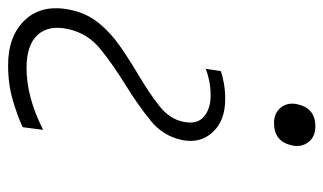

<svg xmlns="http://www.w3.org/2000/svg" viewBox="-182 -607 798 474"><g transform="rotate(-90 217.0 -370.0)"><path d="M209.5 -213Q156 -213 127.5 -244Q99 -275 108.5 -320.5Q118.5 -366.5 156 -397Q193.5 -427.5 241 -457Q293 -489 332.5 -520.8Q372 -552.5 382.5 -602Q392.5 -649.5 367.5 -676.5Q342.5 -703.5 286 -703.5Q214 -703.5 133.5 -662.5L140 -713Q166.5 -725.5 206 -737.2Q245.5 -749 293 -749Q365.5 -749 404.8 -707.2Q444 -665.5 430 -596.5Q421.5 -555 397.2 -525.2Q373 -495.5 339 -472Q305 -448.5 267 -426Q224 -400.5 192.2 -375.5Q160.5 -350.5 153.5 -317Q146 -282.5 165.8 -265.8Q185.5 -249 218 -249Q238.5 -249 255.8 -252.8Q273 -256.5 284 -261L278.5 -224Q266.5 -219.5 248 -216.2Q229.5 -213 209.5 -213ZM142 9.5Q116 9.5 103 -7.8Q90 -25 95 -48.5Q105 -92.5 150 -92.5Q175 -92.5 188.2 -76Q201.5 -59.5 197 -36.5Q188 9.5 142 9.5Z"/></g></svg>

Font: Commissioner ExtraLight
Style: Italic
Weight: 200
Italic angle: -12°
Designer: Kostas Bartsokas
Foundry: Kostas Bartsokas
Version: Version 1.000; ttfautohint (v1.8.3)